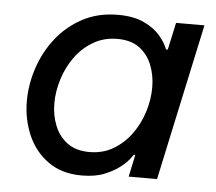

<svg xmlns="http://www.w3.org/2000/svg" viewBox="-44 -588 728 647"><g transform="rotate(5 319.5 -265.0)"><path d="M330 -540Q383 -540 418 -523.5Q453 -507 473 -483.5Q493 -460 501 -438H507L527 -530H623L509 0H413L429 -75H424Q424 -75 414.5 -62Q405 -49 384.5 -32.5Q364 -16 332 -3Q300 10 255 10Q187 10 141 -23Q95 -56 72 -109.5Q49 -163 49 -224Q49 -280 67.5 -336Q86 -392 122 -438Q158 -484 210.5 -512Q263 -540 330 -540ZM335 -459Q290 -459 254 -438Q218 -417 193 -382.5Q168 -348 155 -306.5Q142 -265 142 -224Q142 -184 156 -149Q170 -114 199 -92.5Q228 -71 274 -71Q319 -71 354.5 -92Q390 -113 415 -147.5Q440 -182 453 -223.5Q466 -265 466 -306Q466 -347 452 -382Q438 -417 409.5 -438Q381 -459 335 -459Z"/></g></svg>

Font: Be Vietnam Pro
Style: Italic
Weight: 400
Italic angle: -12°
Designer: Lam Bao, Tony Le, Vietanh Nguyen
Foundry: Yellow Type Foundry
Version: Version 1.002; ttfautohint (v1.8.3)